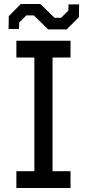

<svg xmlns="http://www.w3.org/2000/svg" viewBox="-20 -941 435 961"><path d="M221 -794 149 -864H112L76 -828L75 -796H23L24 -860L84 -921H182L253 -852H286L322 -888L323 -919H376L375 -855L314 -794ZM62 0V-84H152V-653H62V-737H333V-653H243V-84H333V0Z"/></svg>

Font: Tomorrow
Style: Regular
Weight: 400
Designer: Tony de Marco, Monica Rizzolli
Foundry: Just in Type
Version: Version 2.002